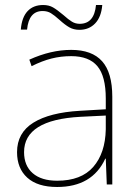

<svg xmlns="http://www.w3.org/2000/svg" viewBox="-20 -736 551 766"><path d="M428 -350V0H406L402 -103H400Q348 10 208 10Q130 10 89 -27Q48 -64 48 -129Q48 -206 113 -246.5Q178 -287 299 -294L402 -300V-343Q402 -432 368.5 -472Q335 -512 264 -512Q223 -512 185.5 -502.5Q148 -493 106 -472L97 -498Q183 -537 264 -537Q347 -537 387.5 -491.5Q428 -446 428 -350ZM301 -270Q76 -258 76 -129Q76 -75 110.5 -45Q145 -15 208 -15Q304 -15 352 -70Q400 -125 402 -220V-275ZM297 -617Q274 -617 256.5 -627Q239 -637 217 -657Q197 -675 183 -683.5Q169 -692 150 -692Q95 -692 88 -618H63Q67 -667 90 -691.5Q113 -716 152 -716Q175 -716 191.5 -706.5Q208 -697 233 -676Q253 -658 267 -649.5Q281 -641 298 -641Q356 -641 363 -716H388Q384 -668 359.5 -642.5Q335 -617 297 -617Z"/></svg>

Font: Noto Sans UI Thin
Style: Regular
Weight: 250
Designer: Monotype Design Team
Foundry: Monotype Imaging Inc.
Version: Version 1.001